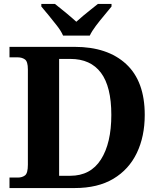

<svg xmlns="http://www.w3.org/2000/svg" viewBox="-20 -951 807 971"><path d="M28 0V-53H70Q92 -53 106.5 -64Q121 -75 121 -118V-600Q121 -640 106 -650.5Q91 -661 70 -661H28V-714H358Q524 -714 618 -627Q712 -540 712 -370Q712 -261 672 -177.5Q632 -94 553.5 -47Q475 0 358 0ZM335 -62Q438 -62 490.5 -144.5Q543 -227 543 -370Q543 -513 490.5 -583Q438 -653 336 -653H279V-62ZM299 -771Q289 -794 268.5 -820.5Q248 -847 226.5 -873Q205 -899 189 -918V-931H258Q279 -915 311.5 -888Q344 -861 366 -841Q381 -855 401 -871.5Q421 -888 441 -904Q461 -920 475 -931H544V-918Q529 -899 507 -873Q485 -847 465 -820.5Q445 -794 434 -771Z"/></svg>

Font: Noto Serif Oriya
Style: Bold
Weight: 700
Designer: David Williams
Foundry: Google LLC, David Williams
Version: Version 1.051; ttfautohint (v1.8.4.7-5d5b)